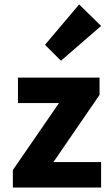

<svg xmlns="http://www.w3.org/2000/svg" viewBox="-20 -846 500 866"><path d="M38 0V-79L246 -381H61V-496H429V-418L221 -115H436V0ZM255 -572 183 -644 337 -826 436 -729Z"/></svg>

Font: hySource Sans Pro
Style: Bold
Weight: 700
Designer: Paul D. Hunt
Foundry: Adobe Systems Incorporated
Version: Version 2.021;PS 2.000;hotconv 1.0.86;makeotf.lib2.5.63406